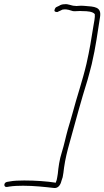

<svg xmlns="http://www.w3.org/2000/svg" viewBox="-20 -797 516 950"><path d="M15 128 27 126C46 123 71 122 94 122C148 122 202 128 246 133C266 136 279 120 284 98C285 92 289 86 290 80C293 66 295 49 297 32C303 -10 312 -47 325 -93C354 -198 381 -299 413 -401C420 -428 428 -454 434 -480C454 -565 463 -638 475 -713C483 -764 448 -764 397 -768C387 -769 377 -769 368 -768C361 -767 355 -767 351 -768C333 -768 317 -779 299 -776H298C290 -776 281 -774 272 -768L259 -762C256 -761 254 -758 252 -754C247 -743 249 -740 257 -738C262 -737 265 -737 267 -739L280 -745C286 -748 289 -750 294 -750C312 -753 329 -745 341 -742C350 -740 373 -744 389 -742C413 -742 439 -740 449 -727C451 -712 445 -685 442 -667C433 -609 423 -548 408 -482C389 -400 360 -317 339 -237C332 -210 323 -183 316 -158C304 -115 298 -82 286 -44C274 -7 269 31 266 63C265 70 264 76 263 81L260 96L259 97L256 107C213 100 154 96 100 96C73 96 47 97 27 101L15 103C-3 106 -3 131 15 128Z"/></svg>

Font: Stray Cat
Style: LtCnObl
Weight: 300
Version: Version 1.0